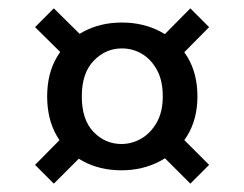

<svg xmlns="http://www.w3.org/2000/svg" viewBox="-20 -608 585 460"><path d="M272 -554Q323 -554 364 -532.5Q405 -511 429 -471.5Q453 -432 453 -377Q453 -323 429 -283.5Q405 -244 363.5 -222Q322 -200 271 -200Q219 -200 178.5 -222Q138 -244 115.5 -283.5Q93 -323 93 -377Q93 -432 116.5 -471.5Q140 -511 180.5 -532.5Q221 -554 272 -554ZM272 -492Q233 -492 204.5 -462.5Q176 -433 176 -377Q176 -321 204 -292Q232 -263 271 -263Q296 -263 318.5 -276Q341 -289 355.5 -314.5Q370 -340 370 -377Q370 -415 356 -440.5Q342 -466 320 -479Q298 -492 272 -492ZM149 -459 64 -543 109 -588 196 -502ZM350 -501 436 -588 481 -543 394 -455ZM399 -295 481 -213 436 -168 353 -251ZM198 -257 109 -168 64 -213 149 -299Z"/></svg>

Font: Albert Sans Medium
Style: Regular
Weight: 500
Designer: Andreas Rasmussen
Foundry: a.Foundry
Version: Version 1.025